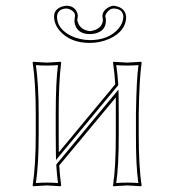

<svg xmlns="http://www.w3.org/2000/svg" viewBox="-20 -648 617 671"><path d="M420.9 -589.8Q420.9 -539.6 362.8 -512.7Q330.1 -498 293.9 -498Q226.1 -498 189 -540Q169.4 -563 168.9 -589.8Q168.9 -615.2 196.3 -625Q205.1 -627.4 212.9 -627.9Q238.8 -627.9 249.5 -604.5Q252 -598.1 252 -592.8Q251.5 -587.4 251 -585Q250 -581.1 250 -577.1Q257.8 -543 294.9 -539.1Q335.4 -544.9 339.8 -576.2Q339.4 -582.5 338.9 -585Q337.9 -587.9 337.9 -591.8Q337.9 -610.8 361.3 -623.5Q370.1 -627.9 377.9 -627.9Q417.5 -622.6 420.9 -589.8ZM185.1 -250V-180.2Q185.1 -141.6 185.5 -115.7L382.8 -353.5Q380.4 -394 375 -429.2L376 -432.1Q377.9 -432.1 424.8 -429.2L473.1 -432.1L475.1 -429.2Q466.8 -375 464.8 -250V-179.2Q464.8 -63 475.1 0L473.1 2.9Q471.2 2.9 424.8 0L376 2.9L375 0Q384.8 -61 384.8 -179.2V-250Q384.8 -283.7 384.8 -307.6L187 -69.8Q189 -33.7 193.8 0L191.9 2.9Q189.9 2.9 144 0L95.2 2.9L94.2 0Q105 -70.3 105 -180.2V-249Q105 -356.4 94.2 -429.2L95.2 -432.1Q97.2 -432.1 144 -429.2L191.9 -432.1L193.8 -429.2Q185.1 -363.8 185.1 -250ZM411.1 -589.8Q409.2 -617.2 377.9 -618.2Q362.3 -618.2 351.1 -600.6Q348.1 -595.2 348.1 -591.8Q348.1 -591.8 348.1 -589.4L348.6 -588.4Q350.1 -584 350.1 -576.7Q350.1 -576.7 350.1 -576.2Q350.1 -540.5 313.5 -531.2Q304.2 -529.3 294.9 -528.8Q251 -528.8 241.7 -564Q240.2 -570.8 240.2 -577.1Q240.7 -584.5 241.7 -588.4Q242.2 -591.3 242.2 -592.8Q242.2 -606.4 225.6 -614.7Q218.8 -617.7 212.9 -618.2Q187.5 -618.2 180.2 -597.7Q179.2 -593.3 179.2 -589.8Q179.2 -546.9 229 -522.5Q259.3 -508.3 293.9 -507.8Q358.9 -507.8 393.6 -547.4Q410.6 -567.4 411.1 -589.8ZM174.8 -250Q174.8 -360.4 182.6 -420.4Q165.5 -418.9 144 -418.9Q121.6 -418.9 105.5 -420.4Q115.2 -350.6 115.2 -249V-180.2Q115.2 -74.7 105.5 -8.3Q122.1 -9.8 144 -9.8Q166.5 -9.8 182.6 -8.3Q178.7 -38.6 176.8 -69.3V-73.2L394 -335L394.5 -308.1Q395 -283.2 395 -250V-179.2Q395 -65.9 386.2 -8.3Q403.3 -9.8 424.8 -9.8Q446.8 -9.8 463.4 -8.3Q454.6 -69.3 455.1 -179.2V-250Q457 -371.6 463.9 -420.4Q446.3 -418.9 424.8 -418.9Q402.3 -418.9 386.2 -420.4Q391.1 -388.2 393.1 -354V-350.1L175.8 -88.9L175.3 -115.7Q174.8 -142.1 174.8 -180.2Z"/></svg>

Font: Linux Biolinum Outline O
Style: Bold
Weight: 700
Designer: Philipp H. Poll
Foundry: Philipp H. Poll
Version: Version 0.9.2